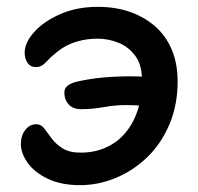

<svg xmlns="http://www.w3.org/2000/svg" viewBox="-20 -530 578 561"><path d="M214 11Q159 11 120 -7.5Q81 -26 61 -54Q41 -82 41 -109Q41 -134 54 -150.5Q67 -167 86 -167Q100 -167 109.5 -154.5Q119 -142 131 -125.5Q143 -109 163 -96.5Q183 -84 216 -84Q256 -84 289.5 -99Q323 -114 346.5 -142Q370 -170 382.5 -208.5Q395 -247 395 -295Q395 -340 375.5 -366.5Q356 -393 326.5 -405Q297 -417 265 -417Q235 -417 208 -409.5Q181 -402 160 -388Q132 -368 117 -351Q102 -334 86 -334Q68 -334 60 -347Q52 -360 52 -376Q52 -405 79.5 -436Q107 -467 155.5 -488.5Q204 -510 266 -510Q316 -510 357.5 -496Q399 -482 431 -455Q463 -428 481 -387Q499 -346 499 -292Q499 -223 475 -166.5Q451 -110 410 -70.5Q369 -31 318 -10Q267 11 214 11ZM217 -211Q193 -211 180.5 -225Q168 -239 168 -259Q168 -272 177.5 -279.5Q187 -287 203 -291Q242 -300 281 -303.5Q320 -307 359 -307Q384 -307 406 -305.5Q428 -304 453 -302L449 -219Q424 -219 397.5 -221Q371 -223 347 -223Q317 -223 283 -217Q249 -211 217 -211Z"/></svg>

Font: Shantell Sans Medium
Style: Regular
Weight: 500
Designer: Stephen Nixon, Anya Danilova, Shantell Martin
Foundry: Arrow Type
Version: Version 1.011;[c5ecc13dd]